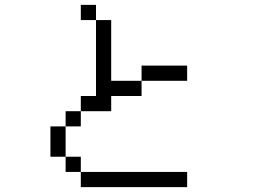

<svg xmlns="http://www.w3.org/2000/svg" viewBox="-20 -770 1040 790"><path d="M750 0V-62.5H312.5V0ZM750 -437.5V-500H562.5V-437.5H437.5Q437.5 -437.5 437.5 -687.5H375V-375H312.5V-312.5H250V-250H187.5Q187.5 -250 187.5 -125H250V-62.5H312.5V-125H250Q250 -125 250 -250H312.5V-312.5H437.5V-375H562.5V-437.5ZM375 -687.5V-750H312.5V-687.5Z"/></svg>

Font: Unifont
Style: Regular
Weight: 500
Version: Version 15.1.04